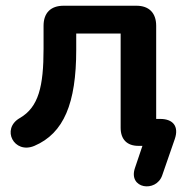

<svg xmlns="http://www.w3.org/2000/svg" viewBox="-20 -509 666 670"><path d="M546 103 590 -24C605 -68 584 -94 539 -94H525V-419C525 -464 500 -489 456 -489H202C157 -489 132 -464 132 -419V-339C132 -208 115 -135 49 -97C-17 -59 29 30 100 0C203 -44 246 -149 246 -335V-392H401V-63C401 -23 423 0 463 0H477L451 77C426 150 525 164 546 103Z"/></svg>

Font: SN Pro SemiBold
Style: Regular
Weight: 600
Designer: Tobias Whetton
Foundry: Supernotes
Version: Version 1.003;Glyphs 3.3 (3324)